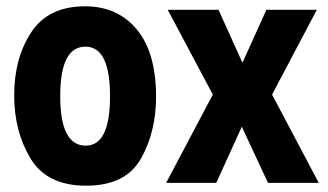

<svg xmlns="http://www.w3.org/2000/svg" viewBox="-20 -580 1040 609"><path d="M475 -273Q475 -413 414 -486.5Q353 -560 250 -560Q133 -560 79 -477.5Q25 -395 25 -278Q25 -163 77 -77Q129 9 253 9Q378 9 426.5 -76Q475 -161 475 -273ZM171 -275Q171 -432 251 -432Q329 -432 329 -275Q329 -118 252 -118Q171 -118 171 -275Z M666 0 747 -178 830 0H991L843 -280L985 -549H825L749 -381L673 -549H512L655 -280L507 0Z"/></svg>

Font: Noto Sans Mono UI Condensed ExtraBold
Style: Regular
Weight: 800
Width: 3
Designer: Monotype Design team
Foundry: Monotype Imaging Inc.
Version: 1.000